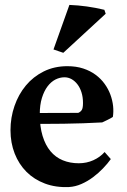

<svg xmlns="http://www.w3.org/2000/svg" viewBox="-20 -752 520 785"><path d="M412.1 -695.8 238.8 -536.1 198.7 -549.8 263.7 -731.9Q299.3 -730.5 334.7 -725.6Q370.1 -720.7 406.7 -711.9ZM129.4 -290 299.8 -290.5Q310.1 -294.9 314.7 -303Q319.3 -311 319.3 -331.1Q319.3 -355 313.2 -374.3Q307.1 -393.6 296.6 -407.2Q286.1 -420.9 272.5 -428.5Q258.8 -436 243.7 -436Q224.6 -436 206.5 -426.8Q188.5 -417.5 174.3 -398.7Q160.2 -379.9 151.4 -351.6Q142.6 -323.2 142.6 -285.2Q142.6 -233.9 154.1 -196.3Q165.5 -158.7 186.3 -133.8Q207 -108.9 236.6 -96.7Q266.1 -84.5 302.2 -84.5Q334 -84.5 361.6 -96.9Q389.2 -109.4 407.7 -130.4L433.1 -101.6Q419.9 -83 401.1 -63.5Q382.3 -43.9 360.1 -27.3Q337.9 -10.7 313 0.2Q288.1 11.2 262.2 12.7Q208 15.1 163.8 -1.5Q119.6 -18.1 88.4 -49.3Q57.1 -80.6 40 -124.3Q22.9 -168 22.9 -219.7Q22.9 -271.5 39.3 -318.8Q55.7 -366.2 85.7 -402.3Q115.7 -438.5 158.9 -460Q202.1 -481.4 255.4 -481.4Q291.5 -481.4 320.3 -471.9Q349.1 -462.4 370.8 -446.3Q392.6 -430.2 407.7 -409.2Q422.9 -388.2 431.4 -365Q439.9 -341.8 442.4 -318.4Q444.8 -294.9 441.4 -273.9Q438 -271.5 432.1 -268.3Q426.3 -265.1 419.9 -262Q413.6 -258.8 407.7 -256.1Q401.9 -253.4 397.9 -251.5Q361.3 -249.5 319.8 -248Q278.3 -246.6 240.2 -246.1Q202.1 -245.6 171.9 -245.6Q141.6 -245.6 127.4 -245.6Z"/></svg>

Font: Varendra
Style: Regular
Weight: 700
Designer: Jacob Thomas
Foundry: Bangla Type Foundry
Version: Version 1.008